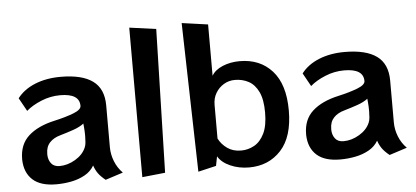

<svg xmlns="http://www.w3.org/2000/svg" viewBox="-53 -914 2252 1040"><g transform="rotate(-5 1073.0 -393.5)"><path d="M482 10Q457 -10 443.5 -28.5Q430 -47 421 -73Q403 -42 370 -23.5Q337 -5 296.5 3Q256 11 214 11Q129 11 86 -28Q43 -67 41 -137V-141Q41 -221 92 -267Q143 -313 234 -333Q296 -347 338.5 -363.5Q381 -380 381 -401Q381 -468 276 -468Q223 -468 173 -447.5Q123 -427 91 -399L51 -471Q86 -517 147.5 -542Q209 -567 287 -567Q403 -567 461.5 -524.5Q520 -482 520 -391V-164Q520 -125 535 -87Q550 -49 578 -21ZM179 -151Q180 -124 195 -105Q210 -86 240 -86Q284 -86 326 -111Q368 -136 384 -174Q389 -185 390.5 -201.5Q392 -218 392 -236Q392 -262 390 -283Q388 -304 388 -304Q366 -287 331.5 -275Q297 -263 259 -252Q222 -242 200.5 -219Q179 -196 179 -158Z M681 13V-800L826 -780L806 0Z M986 10 966 -800 1108 -780V-501Q1126 -532 1168 -549.5Q1210 -567 1261 -567Q1371 -567 1437 -493.5Q1503 -420 1503 -278Q1503 -135 1436 -62Q1369 11 1262 11Q1207 11 1160.5 -9.5Q1114 -30 1094 -64L1084 -13ZM1105 -160Q1121 -128 1152 -106Q1183 -84 1227 -84Q1265 -84 1298.5 -102.5Q1332 -121 1353 -163.5Q1374 -206 1374 -278Q1374 -349 1354 -390.5Q1334 -432 1300.5 -450Q1267 -468 1226 -468Q1193 -468 1165.5 -451.5Q1138 -435 1121.5 -407Q1105 -379 1105 -343Z M2026 10Q2001 -10 1987.5 -28.5Q1974 -47 1965 -73Q1947 -42 1914 -23.5Q1881 -5 1840.5 3Q1800 11 1758 11Q1673 11 1630 -28Q1587 -67 1585 -137V-141Q1585 -221 1636 -267Q1687 -313 1778 -333Q1840 -347 1882.5 -363.5Q1925 -380 1925 -401Q1925 -468 1820 -468Q1767 -468 1717 -447.5Q1667 -427 1635 -399L1595 -471Q1630 -517 1691.5 -542Q1753 -567 1831 -567Q1947 -567 2005.5 -524.5Q2064 -482 2064 -391V-164Q2064 -125 2079 -87Q2094 -49 2122 -21ZM1723 -151Q1724 -124 1739 -105Q1754 -86 1784 -86Q1828 -86 1870 -111Q1912 -136 1928 -174Q1933 -185 1934.5 -201.5Q1936 -218 1936 -236Q1936 -262 1934 -283Q1932 -304 1932 -304Q1910 -287 1875.5 -275Q1841 -263 1803 -252Q1766 -242 1744.5 -219Q1723 -196 1723 -158Z"/></g></svg>

Font: RocknRoll One
Style: Regular
Weight: 400
Designer: Fontworks Inc.
Foundry: Fontworks Inc.
Version: Version 1.100